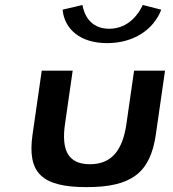

<svg xmlns="http://www.w3.org/2000/svg" viewBox="-20 -778 712 788"><path d="M565.9 -757.6C551.4 -725.5 510.1 -660 428.1 -660C346.8 -660 324 -723.8 318.4 -757.6L236.9 -738.3C244.4 -658.4 309.1 -601 419.6 -601C529.6 -601 611 -657.4 641.8 -738.3ZM151.3 -488 113.6 -226C90.8 -68.1 151.5 -10 335.4 -10C519.3 -10 596.8 -68.1 619.6 -226L657.3 -488H530.3L498.8 -269C483.5 -163.4 439.8 -104 349 -104C258.2 -104 231.5 -163.4 246.8 -269L278.3 -488Z"/></svg>

Font: Hussar Ekologiczny
Style: Regular
Weight: 400
Foundry: Cannot Into Space Fonts
Version: Version 0.97